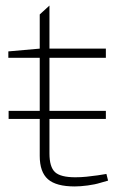

<svg xmlns="http://www.w3.org/2000/svg" viewBox="-20 -665 443 691"><path d="M11 -237V-266H361V-237ZM249 6Q182 6 152.5 -20Q123 -46 123 -104V-457H10V-480L123 -490V-613L158 -645V-490H361V-457H158V-113Q158 -64 178 -45.5Q198 -27 251 -27Q271 -27 291 -29Q311 -31 332 -34L363 -39L369 -15L341 -7Q322 -1 295.5 2.5Q269 6 249 6Z"/></svg>

Font: REM Thin
Style: Regular
Weight: 250
Designer: Octavio Pardo
Foundry: Ashler Design
Version: Version 1.005;gftools[0.9.28]